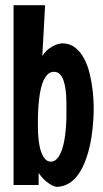

<svg xmlns="http://www.w3.org/2000/svg" viewBox="-20 -707 398 740"><path d="M339.8 -247.1Q335 -173.8 321 -124Q307.1 -74.2 287.8 -43.7Q268.6 -13.2 245.1 0Q221.7 13.2 198.2 13.2Q188 11.7 176.8 5.4Q167 0 154.5 -10.7Q142.1 -21.5 128.9 -40V5.9H32.2V-687H153.8L143.1 -491.2Q155.3 -509.8 168.7 -519.3Q182.1 -528.8 193.4 -533.7Q206.5 -539.1 219.2 -540Q248.5 -540 269.3 -523.9Q290 -507.8 304 -481.7Q317.9 -455.6 325.7 -423.1Q333.5 -390.6 337.2 -358.2Q340.8 -325.7 341.1 -296.1Q341.3 -266.6 339.8 -247.1ZM235.8 -246.1Q235.8 -260.7 236.1 -280Q236.3 -299.3 235.8 -319.8Q235.4 -340.3 232.9 -360.1Q230.5 -379.9 225.3 -395.5Q220.2 -411.1 211.2 -420.7Q202.1 -430.2 188 -430.2Q172.4 -430.2 161.6 -418.2Q150.9 -406.2 144 -387.5Q137.2 -368.7 133.5 -345.2Q129.9 -321.8 128.2 -298.8Q126.5 -275.9 126.2 -255.6Q126 -235.4 126 -223.1Q126 -194.3 128.7 -169.2Q131.3 -144 137.5 -125Q143.6 -106 153.1 -95Q162.6 -84 175.8 -84Q191.4 -84 202.6 -98.6Q213.9 -113.3 220.9 -136.5Q228 -159.7 231.4 -188.5Q234.9 -217.3 235.8 -246.1Z"/></svg>

Font: Mouse Memoirs
Style: Regular
Weight: 400
Version: Version 1.000